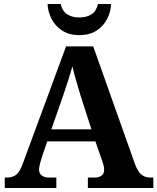

<svg xmlns="http://www.w3.org/2000/svg" viewBox="-20 -948 793 968"><path d="M4 0V-53H16Q43 -53 61.5 -67Q80 -81 96 -126L313 -714H450L659 -125Q674 -83 692.5 -68Q711 -53 735 -53H753V0H423V-53H462Q477 -53 491 -62Q505 -71 505 -92Q505 -104 502 -115.5Q499 -127 496 -135L461 -235H218L189 -149Q185 -137 181 -120.5Q177 -104 177 -92Q177 -73 191 -63Q205 -53 222 -53H264V0ZM239 -296H441L388 -460Q378 -494 365.5 -536Q353 -578 345 -613Q336 -581 323 -540.5Q310 -500 298 -465ZM380 -771Q328 -771 292.5 -794.5Q257 -818 239 -854.5Q221 -891 220 -928H286Q294 -892 318.5 -876Q343 -860 380 -860Q417 -860 441.5 -876Q466 -892 474 -928H540Q539 -891 521 -854.5Q503 -818 468 -794.5Q433 -771 380 -771Z"/></svg>

Font: Noto Serif Oriya
Style: Bold
Weight: 700
Designer: David Williams
Foundry: Google LLC, David Williams
Version: Version 1.051; ttfautohint (v1.8.4.7-5d5b)